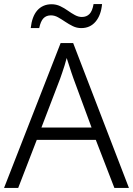

<svg xmlns="http://www.w3.org/2000/svg" viewBox="-20 -930 658 950"><path d="M546 0 454 -238H162L70 0H0L280 -717H342L618 0ZM343 -543Q340 -552 333.5 -570.5Q327 -589 321 -609Q315 -629 310 -643Q305 -625 299.5 -606Q294 -587 288 -571Q282 -555 278 -542L185 -299H433ZM132 -791Q135 -819 143 -841Q151 -863 164 -878Q177 -893 195 -901Q213 -909 235 -909Q258 -909 278 -899.5Q298 -890 315.5 -877.5Q333 -865 350.5 -855.5Q368 -846 385 -846Q408 -846 422.5 -860.5Q437 -875 443 -910H485Q480 -855 453 -823Q426 -791 382 -791Q360 -791 340.5 -800.5Q321 -810 302.5 -822.5Q284 -835 267 -844.5Q250 -854 232 -854Q209 -854 195 -839.5Q181 -825 174 -791Z"/></svg>

Font: Noto Sans Oriya Light
Style: Regular
Weight: 300
Version: Version 2.003